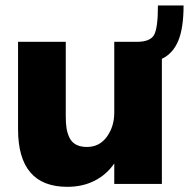

<svg xmlns="http://www.w3.org/2000/svg" viewBox="-20 -687 714 717"><path d="M231.4 10.7Q47.4 10.7 47.4 -204.6V-530.8H225.6V-252Q225.6 -226.6 228.5 -208Q231.4 -189.5 239.5 -172.6Q247.6 -155.8 263.9 -147Q280.3 -138.2 304.7 -138.2Q351.6 -138.2 379.2 -176.5Q406.7 -214.8 406.7 -266.1V-530.8H490.7Q541 -530.8 555.4 -556.6Q569.8 -582.5 569.8 -666.5H665.5Q665.5 -581.5 645.5 -534.2Q625.5 -486.8 584.5 -467.3V0H406.7V-76.7Q378.4 -35.2 333.5 -12.2Q288.6 10.7 231.4 10.7Z"/></svg>

Font: Epilogue ExtraBold
Style: Regular
Weight: 800
Designer: Tyler Finck
Foundry: Etcetera Type Co
Version: Version 2.112